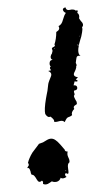

<svg xmlns="http://www.w3.org/2000/svg" viewBox="-20 -513 290 522"><path d="M105 -245 107 -256 109 -266Q111 -280 111 -283Q111 -286 114 -294L116 -299L118 -304Q123 -315 111 -320L115 -321L119 -322Q113 -329 118 -332Q114 -336 115 -343Q116 -350 123 -350Q115 -354 119 -364L121 -367L122 -371Q124 -376 121 -380Q121 -382 123 -384L127 -386Q131 -389 128 -392Q133 -407 133 -426Q145 -433 139 -442Q148 -446 151 -459L154 -468Q155 -472 159 -478Q153 -480 151 -486Q150 -491 158 -493Q160 -484 169 -486L174 -487H178Q183 -487 186 -484Q190 -486 191 -484Q192 -482 190 -478Q197 -474 195 -463L199 -457L204 -451Q208 -444 203 -439Q204 -437 204 -433Q204 -428 201 -414L198 -404L195 -393Q189 -367 199 -361Q189 -363 188 -356L187 -350L186 -342Q190 -335 187 -333Q188 -331 186 -325L184 -320L182 -316Q177 -305 192 -303L186 -297Q191 -295 191 -293Q190 -290 183 -292Q182 -289 180 -281Q189 -282 190 -275Q191 -268 182 -267Q181 -266 181 -263L182 -260Q184 -255 181 -253Q181 -249 185 -242L188 -237Q189 -234 189 -230L186 -228L182 -225Q179 -221 182 -217Q173 -208 176 -200Q174 -198 170 -196L167 -195L165 -194Q161 -193 156 -181Q151 -186 143 -184L135 -182Q131 -181 127 -182Q128 -186 124 -190L121 -193L117 -196Q110 -192 103 -203Q100 -215 105 -245ZM58 -56H54L56 -60L58 -63Q59 -67 56 -70Q59 -83 68 -98L77 -110L86 -122Q95 -125 97 -126L107 -132Q120 -140 131 -132Q136 -129 144 -120L150 -113L156 -106Q156 -101 164 -101Q162 -94 165 -87L168 -80Q169 -77 169 -72Q163 -68 165 -56L166 -48Q167 -44 165 -40Q158 -44 157 -40Q156 -36 161 -32Q150 -25 145 -30Q143 -22 135 -19Q127 -17 121 -20L115 -16L110 -13Q103 -10 97 -13V-18Q97 -20 94 -22Q86 -14 80 -25L77 -30L74 -34Q71 -38 66 -38L64 -42L63 -47Q61 -54 58 -56ZM197 -413Q198 -414 197 -416Q196 -416 197 -413ZM158 -48H159L160 -49Q158 -51 158 -48ZM189 -392 191 -390 193 -389Q193 -390 194 -391Q191 -391 189 -392ZM127 -382V-380Q128 -381 129 -381Q128 -382 127 -382ZM188 -429Z"/></svg>

Font: Kom-post
Style: Regular
Weight: 400
Designer: @guaschetti
Foundry: guaschetti
Version: Version 1.00 December 6, 2021, initial release